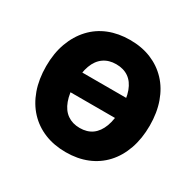

<svg xmlns="http://www.w3.org/2000/svg" viewBox="-156 -892 1101 1078"><g transform="rotate(30 394.0 -352.5)"><path d="M170 -294V-423H620V-294ZM394 11Q318 11 256.5 -14Q195 -39 150.5 -86.5Q106 -134 82 -201.5Q58 -269 58 -353Q58 -437 82.5 -504Q107 -571 151.5 -619Q196 -667 257.5 -691.5Q319 -716 394 -716Q470 -716 531 -691Q592 -666 636.5 -619Q681 -572 705 -504.5Q729 -437 729 -354Q729 -270 705 -202Q681 -134 637 -86.5Q593 -39 531.5 -14Q470 11 394 11ZM394 -146Q442 -146 474.5 -169.5Q507 -193 524.5 -239.5Q542 -286 542 -353Q542 -421 525 -467Q508 -513 475 -536Q442 -559 394 -559Q347 -559 313.5 -535.5Q280 -512 263 -466Q246 -420 246 -352Q246 -286 263 -239.5Q280 -193 313.5 -169.5Q347 -146 394 -146Z"/></g></svg>

Font: Nunito Sans 7pt SemiCondensed Black
Style: Regular
Weight: 900
Width: 4
Designer: Vernon Adams
Foundry: Vernon Adams
Version: Version 3.101;gftools[0.9.27]